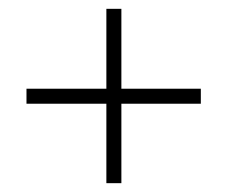

<svg xmlns="http://www.w3.org/2000/svg" viewBox="-20 -563 515 435"><path d="M40 -362H435V-328H40ZM255 -543V-148H221V-543Z"/></svg>

Font: Phudu Light Medium
Style: Regular
Weight: 500
Version: Version 1.005;gftools[0.9.23]